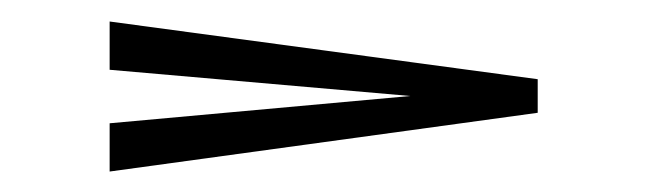

<svg xmlns="http://www.w3.org/2000/svg" viewBox="-20 -348 615 183"><path d="M492.5 -240.5 84.5 -184.5V-230.5L371 -256.5L84.5 -281.5V-327.5L492.5 -272.5Z"/></svg>

Font: Newsreader 72pt
Style: Bold
Weight: 700
Designer: Hugues Gentile
Foundry: Production Type
Version: Version 1.003; ttfautohint (v1.8.3)